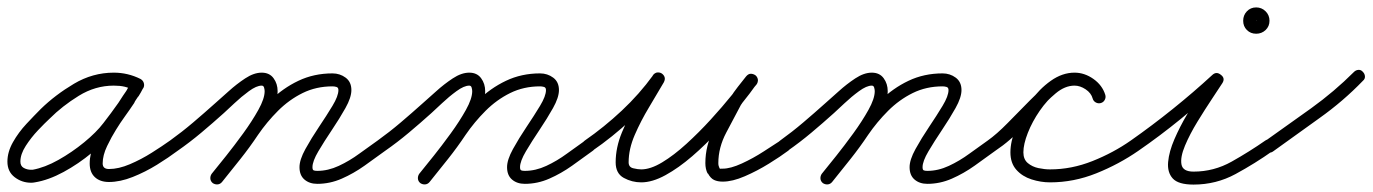

<svg xmlns="http://www.w3.org/2000/svg" viewBox="-24 -470 3703 518"><path d="M339 -225Q325 -233 312.5 -236Q300 -239 283 -239Q233 -239 188.5 -211.5Q144 -184 110 -150Q97 -138 78.5 -118.5Q60 -99 45.5 -76.5Q31 -54 31 -34Q31 -22 40 -17Q49 -12 60 -12Q62 -12 64 -12Q97 -18 133.5 -38.5Q170 -59 203 -86Q236 -113 255 -138Q276 -165 295 -192Q314 -219 331 -248Q335 -256 341.5 -257.5Q348 -259 354 -256Q360 -253 362.5 -246.5Q365 -240 362 -232Q356 -220 349 -209Q349 -209 349 -209.5Q349 -210 349 -210Q349 -210 349 -210Q349 -210 349 -210Q346 -205 343 -201Q340 -197 338 -192Q338 -192 338 -192Q338 -192 338 -192Q338 -192 338 -192Q338 -192 338 -192Q326 -174 313 -156Q300 -138 289 -120Q289 -120 289 -120Q289 -120 289 -120Q289 -120 289 -120Q289 -120 289 -120Q277 -101 265 -76Q253 -51 253 -29Q253 -14 270 -14Q296 -14 326.5 -27Q357 -40 385.5 -58Q414 -76 435 -91Q441 -95 448 -94Q455 -93 459 -87Q463 -81 462 -74Q461 -67 455 -63Q431 -45 399.5 -25.5Q368 -6 334 7.5Q300 21 270 21Q246 21 232 8Q218 -5 218 -29Q218 -56 231.5 -86Q245 -116 259 -138Q259 -138 259 -138Q259 -138 259 -138Q259 -138 259 -138Q259 -138 259 -138Q271 -157 283.5 -175Q296 -193 308 -212Q308 -212 308 -212Q308 -212 308 -212Q308 -212 308 -212Q308 -212 308 -212Q311 -216 313.5 -220Q316 -224 319 -228Q319 -228 319 -228Q319 -228 319 -228Q319 -228 319 -228.5Q319 -229 319 -229Q325 -238 330 -248Q334 -255 341 -256.5Q348 -258 354 -255Q360 -252 362.5 -245.5Q365 -239 361 -232Q344 -201 324.5 -172.5Q305 -144 283 -116Q260 -88 224 -58Q188 -28 147.5 -6Q107 16 70 22Q65 23 60 23Q35 23 15.5 8Q-4 -7 -4 -34Q-4 -60 11 -86.5Q26 -113 47.5 -136Q69 -159 86 -176Q125 -214 175.5 -244Q226 -274 283 -274Q321 -274 355 -257Q362 -253 364 -246Q366 -239 363 -233Q359 -226 352 -224Q345 -222 339 -225Z M435 -91Q467 -114 497 -139.5Q527 -165 556 -191Q571 -204 592.5 -223.5Q614 -243 637.5 -258.5Q661 -274 682 -274Q703 -274 714 -259Q725 -244 725 -224Q725 -199 708 -166Q691 -133 666 -97.5Q641 -62 616 -31Q591 0 575 21Q570 26 563 27Q556 28 550 24Q545 19 544 12Q543 5 547 -1Q561 -18 584.5 -47.5Q608 -77 632 -110Q656 -143 673 -173.5Q690 -204 690 -224Q690 -228 688.5 -233.5Q687 -239 682 -239Q668 -239 647.5 -224Q627 -209 608.5 -191.5Q590 -174 580 -165Q550 -138 519 -112Q488 -86 455 -63Q449 -58 442 -59.5Q435 -61 431 -67Q426 -73 427.5 -80Q429 -87 435 -91ZM550 24Q544 19 543.5 12Q543 5 547 -1Q572 -32 596.5 -62.5Q621 -93 644 -126Q671 -165 705 -198.5Q739 -232 781 -252Q823 -272 873 -272Q893 -272 908.5 -260.5Q924 -249 924 -227Q924 -207 908 -178.5Q892 -150 871.5 -119.5Q851 -89 835 -62Q819 -35 819 -19Q819 -12 822 -10.5Q825 -9 832 -9Q861 -9 890 -22.5Q919 -36 945.5 -55.5Q972 -75 995 -91Q1001 -95 1008 -94Q1015 -93 1019 -87Q1023 -81 1022 -74Q1021 -67 1015 -63Q989 -44 959.5 -23Q930 -2 898 12Q866 26 832 26Q811 26 797.5 14.5Q784 3 784 -19Q784 -39 800 -68Q816 -97 836.5 -127.5Q857 -158 873 -184.5Q889 -211 889 -227Q889 -234 883.5 -235.5Q878 -237 873 -237Q829 -237 792.5 -219Q756 -201 726 -171Q696 -141 672 -106Q650 -73 625 -41.5Q600 -10 575 21Q570 27 563 27.5Q556 28 550 24Z M995 -91Q1027 -114 1057 -139.5Q1087 -165 1116 -191Q1131 -204 1152.5 -223.5Q1174 -243 1197.5 -258.5Q1221 -274 1242 -274Q1263 -274 1274 -259Q1285 -244 1285 -224Q1285 -199 1268 -166Q1251 -133 1226 -97.5Q1201 -62 1176 -31Q1151 0 1135 21Q1130 26 1123 27Q1116 28 1110 24Q1105 19 1104 12Q1103 5 1107 -1Q1121 -18 1144.5 -47.5Q1168 -77 1192 -110Q1216 -143 1233 -173.5Q1250 -204 1250 -224Q1250 -228 1248.5 -233.5Q1247 -239 1242 -239Q1228 -239 1207.5 -224Q1187 -209 1168.5 -191.5Q1150 -174 1140 -165Q1110 -138 1079 -112Q1048 -86 1015 -63Q1009 -58 1002 -59.5Q995 -61 991 -67Q986 -73 987.5 -80Q989 -87 995 -91ZM1110 24Q1104 19 1103.5 12Q1103 5 1107 -1Q1132 -32 1156.5 -62.5Q1181 -93 1204 -126Q1231 -165 1265 -198.5Q1299 -232 1341 -252Q1383 -272 1433 -272Q1453 -272 1468.5 -260.5Q1484 -249 1484 -227Q1484 -207 1468 -178.5Q1452 -150 1431.5 -119.5Q1411 -89 1395 -62Q1379 -35 1379 -19Q1379 -12 1382 -10.5Q1385 -9 1392 -9Q1421 -9 1450 -22.5Q1479 -36 1505.5 -55.5Q1532 -75 1555 -91Q1561 -95 1568 -94Q1575 -93 1579 -87Q1583 -81 1582 -74Q1581 -67 1575 -63Q1549 -44 1519.5 -23Q1490 -2 1458 12Q1426 26 1392 26Q1371 26 1357.5 14.5Q1344 3 1344 -19Q1344 -39 1360 -68Q1376 -97 1396.5 -127.5Q1417 -158 1433 -184.5Q1449 -211 1449 -227Q1449 -234 1443.5 -235.5Q1438 -237 1433 -237Q1389 -237 1352.5 -219Q1316 -201 1286 -171Q1256 -141 1232 -106Q1210 -73 1185 -41.5Q1160 -10 1135 21Q1130 27 1123 27.5Q1116 28 1110 24Z M1550 -67Q1545 -73 1546.5 -80Q1548 -87 1554 -91Q1606 -127 1653.5 -171.5Q1701 -216 1738 -267Q1743 -274 1749.5 -274.5Q1756 -275 1761 -272Q1767 -268 1769 -262Q1771 -256 1767 -248Q1749 -217 1727 -180.5Q1705 -144 1688.5 -106Q1672 -68 1672 -32Q1672 -19 1684.5 -16Q1697 -13 1706 -13Q1731 -13 1762.5 -32Q1794 -51 1828 -82Q1862 -113 1893.5 -147.5Q1925 -182 1950 -213Q1975 -244 1989 -263Q1994 -270 2001 -270Q2008 -270 2013 -266Q2018 -262 2020 -255.5Q2022 -249 2017 -242Q2006 -229 1995 -216Q1984 -203 1976 -188Q1976 -188 1976 -188Q1976 -188 1976 -189Q1976 -189 1976 -189Q1976 -189 1976 -189Q1957 -153 1935.5 -112.5Q1914 -72 1914 -30Q1914 -22 1917 -18Q1917 -18 1916.5 -18Q1916 -18 1916 -18Q1916 -18 1916 -18Q1916 -18 1916 -18Q1919 -14 1918.5 -14.5Q1918 -15 1926 -15Q1947 -15 1977.5 -29Q2008 -43 2036.5 -61.5Q2065 -80 2082 -91Q2088 -95 2095 -94Q2102 -93 2106 -87Q2110 -81 2109 -74Q2108 -67 2102 -63Q2082 -48 2050.5 -28.5Q2019 -9 1985.5 5.5Q1952 20 1926 20Q1912 20 1902.5 15.5Q1893 11 1886 -2Q1886 -2 1886 -2Q1886 -2 1886 -2Q1886 -2 1885.5 -2Q1885 -2 1885 -2Q1879 -14 1879 -30Q1879 -77 1901.5 -121Q1924 -165 1946 -205Q1946 -205 1946 -205Q1946 -205 1946 -205Q1946 -206 1946 -206Q1946 -206 1946 -206Q1955 -221 1966.5 -235.5Q1978 -250 1989 -264Q1995 -271 2001.5 -271Q2008 -271 2014 -267Q2019 -263 2020.5 -256.5Q2022 -250 2017 -243Q2001 -220 1974 -186.5Q1947 -153 1913.5 -116.5Q1880 -80 1843.5 -48.5Q1807 -17 1771.5 2.5Q1736 22 1706 22Q1681 22 1659 10Q1637 -2 1637 -32Q1637 -72 1654 -113Q1671 -154 1694 -192.5Q1717 -231 1737 -266Q1741 -273 1748 -273.5Q1755 -274 1760 -270Q1766 -267 1768.5 -260.5Q1771 -254 1766 -247Q1728 -193 1678 -146.5Q1628 -100 1574 -63Q1568 -58 1561 -59.5Q1554 -61 1550 -67Z M2081 -91Q2113 -114 2143 -139.5Q2173 -165 2202 -191Q2217 -204 2238.5 -223.5Q2260 -243 2283.5 -258.5Q2307 -274 2328 -274Q2349 -274 2360 -259Q2371 -244 2371 -224Q2371 -199 2354 -166Q2337 -133 2312 -97.5Q2287 -62 2262 -31Q2237 0 2221 21Q2216 26 2209 27Q2202 28 2196 24Q2191 19 2190 12Q2189 5 2193 -1Q2207 -18 2230.5 -47.5Q2254 -77 2278 -110Q2302 -143 2319 -173.5Q2336 -204 2336 -224Q2336 -228 2334.5 -233.5Q2333 -239 2328 -239Q2314 -239 2293.5 -224Q2273 -209 2254.5 -191.5Q2236 -174 2226 -165Q2196 -138 2165 -112Q2134 -86 2101 -63Q2095 -58 2088 -59.5Q2081 -61 2077 -67Q2072 -73 2073.5 -80Q2075 -87 2081 -91ZM2196 24Q2190 19 2189.5 12Q2189 5 2193 -1Q2218 -32 2242.5 -62.5Q2267 -93 2290 -126Q2317 -165 2351 -198.5Q2385 -232 2427 -252Q2469 -272 2519 -272Q2539 -272 2554.5 -260.5Q2570 -249 2570 -227Q2570 -207 2554 -178.5Q2538 -150 2517.5 -119.5Q2497 -89 2481 -62Q2465 -35 2465 -19Q2465 -12 2468 -10.5Q2471 -9 2478 -9Q2507 -9 2536 -22.5Q2565 -36 2591.5 -55.5Q2618 -75 2641 -91Q2647 -95 2654 -94Q2661 -93 2665 -87Q2669 -81 2668 -74Q2667 -67 2661 -63Q2635 -44 2605.5 -23Q2576 -2 2544 12Q2512 26 2478 26Q2457 26 2443.5 14.5Q2430 3 2430 -19Q2430 -39 2446 -68Q2462 -97 2482.5 -127.5Q2503 -158 2519 -184.5Q2535 -211 2535 -227Q2535 -234 2529.5 -235.5Q2524 -237 2519 -237Q2475 -237 2438.5 -219Q2402 -201 2372 -171Q2342 -141 2318 -106Q2296 -73 2271 -41.5Q2246 -10 2221 21Q2216 27 2209 27.5Q2202 28 2196 24Z M2641 -91Q2665 -108 2694.5 -138Q2724 -168 2755 -199.5Q2786 -231 2816.5 -252.5Q2847 -274 2875 -274Q2902 -274 2926 -257Q2950 -240 2958 -214Q2960 -207 2956.5 -200.5Q2953 -194 2946 -192Q2939 -190 2932.5 -193.5Q2926 -197 2924 -204Q2920 -219 2905 -229Q2890 -239 2875 -239Q2849 -239 2824 -218Q2799 -197 2777 -170.5Q2755 -144 2738 -128Q2720 -110 2701 -93.5Q2682 -77 2661 -63Q2655 -58 2648 -59.5Q2641 -61 2637 -67Q2632 -73 2633.5 -80Q2635 -87 2641 -91ZM2924 -204Q2920 -219 2905 -229Q2890 -239 2875 -239Q2849 -239 2825 -219.5Q2801 -200 2781 -171Q2761 -142 2749 -111.5Q2737 -81 2737 -59Q2737 -40 2749 -30Q2761 -20 2777.5 -16.5Q2794 -13 2809 -13Q2867 -13 2923.5 -35.5Q2980 -58 3027 -91Q3033 -95 3040 -94Q3047 -93 3051 -87Q3055 -81 3054 -74Q3053 -67 3047 -63Q2995 -27 2934 -2.5Q2873 22 2809 22Q2784 22 2759 14Q2734 6 2718 -12Q2702 -30 2702 -59Q2702 -88 2716.5 -125Q2731 -162 2755.5 -196Q2780 -230 2811 -252Q2842 -274 2875 -274Q2902 -274 2926 -257Q2950 -240 2958 -214Q2960 -207 2956.5 -200.5Q2953 -194 2946 -192Q2939 -190 2932.5 -193.5Q2926 -197 2924 -204Z M3023 -67Q3018 -73 3019.5 -80Q3021 -87 3027 -91Q3084 -131 3140 -176Q3196 -221 3247 -268Q3258 -278 3270 -268Q3282 -259 3274 -246Q3265 -232 3246 -203.5Q3227 -175 3206.5 -141.5Q3186 -108 3173 -77Q3160 -46 3163.5 -26.5Q3167 -7 3196 -7Q3251 -7 3299 -34Q3347 -61 3390 -91Q3396 -95 3403 -94Q3410 -93 3414 -87Q3418 -81 3417 -74Q3416 -67 3410 -63Q3362 -29 3309.5 -0.5Q3257 28 3196 28Q3155 28 3140 11.5Q3125 -5 3127.5 -33Q3130 -61 3144.5 -94.5Q3159 -128 3178.5 -161Q3198 -194 3216.5 -221.5Q3235 -249 3244 -264Q3248 -271 3255 -270Q3262 -269 3267 -265Q3272 -260 3274 -253.5Q3276 -247 3271 -242Q3218 -195 3161.5 -149Q3105 -103 3047 -63Q3041 -58 3034 -59.5Q3027 -61 3023 -67ZM3365 -415Q3365 -415 3365 -414Q3365 -414 3365 -414Q3366 -414 3366 -414Q3366 -415 3365 -415ZM3365 -450Q3380 -450 3390.5 -439.5Q3401 -429 3401 -414Q3401 -399 3390.5 -389Q3380 -379 3365 -379Q3350 -379 3340 -389Q3330 -399 3330 -414Q3330 -429 3340 -439.5Q3350 -450 3365 -450Z M3390 -90Q3451 -133 3513.5 -178Q3576 -223 3629 -276Q3634 -281 3641 -281.5Q3648 -282 3653 -276Q3658 -271 3658.5 -264Q3659 -257 3653 -252Q3600 -197 3536 -151.5Q3472 -106 3410 -61Q3404 -57 3397 -58.5Q3390 -60 3386 -66Q3382 -71 3383 -78.5Q3384 -86 3390 -90Z"/></svg>

Font: FRB American Cursive Guidelines Arrows
Style: Italic
Weight: 400
Italic angle: -25°
Version: Version 2.0;Modular Font Editor K font №1